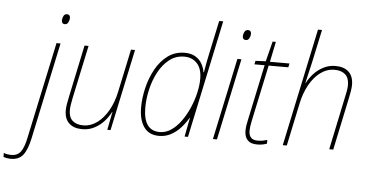

<svg xmlns="http://www.w3.org/2000/svg" viewBox="-200 -877 2364 1235"><g transform="rotate(5 982.0 -260.0)"><path d="M180 -653Q159 -653 159 -676Q159 -690 166 -704Q173 -718 188 -718Q209 -718 209 -695Q209 -681 201.5 -667Q194 -653 180 -653ZM-91 240Q-103 240 -117 237.5Q-131 235 -139 232V206Q-128 211 -115 213Q-102 215 -91 215Q-50 215 -29 186Q-8 157 5 92L137 -527H163L31 95Q15 171 -12 205.5Q-39 240 -91 240Z M350 10Q295 10 264.5 -18.5Q234 -47 234 -102Q234 -120 238 -144Q242 -168 247 -190L318 -527H344L271 -184Q267 -163 263.5 -143Q260 -123 260 -105Q260 -59 285 -37Q310 -15 354 -15Q402 -15 443.5 -45.5Q485 -76 515 -129Q545 -182 559 -249L618 -527H644L532 0H511L534 -117H532Q517 -87 491 -57.5Q465 -28 429 -9Q393 10 350 10Z M846 10Q780 10 747.5 -36.5Q715 -83 715 -163Q715 -223 730.5 -288.5Q746 -354 777 -410.5Q808 -467 855 -502Q902 -537 965 -537Q1006 -537 1033.5 -520.5Q1061 -504 1076 -477.5Q1091 -451 1095 -423H1098Q1103 -453 1109 -486Q1115 -519 1122 -549L1167 -760H1193L1032 0H1010L1034 -123H1032Q1013 -90 986 -59.5Q959 -29 923.5 -9.5Q888 10 846 10ZM848 -15Q887 -15 921.5 -38.5Q956 -62 984.5 -101.5Q1013 -141 1034 -189Q1055 -237 1066.5 -286.5Q1078 -336 1078 -379Q1078 -444 1046.5 -478Q1015 -512 964 -512Q909 -512 867.5 -479.5Q826 -447 798 -394.5Q770 -342 756 -281.5Q742 -221 742 -164Q742 -15 848 -15Z M1349 -653Q1327 -653 1327 -676Q1327 -690 1334.5 -704Q1342 -718 1357 -718Q1378 -718 1378 -695Q1378 -681 1370.5 -667Q1363 -653 1349 -653ZM1193 0 1305 -527H1331L1219 0Z M1478 10Q1437 10 1417 -11.5Q1397 -33 1397 -71Q1397 -101 1406 -139L1483 -502H1417L1422 -525L1488 -528L1521 -658H1542L1515 -527H1641L1636 -502H1509L1432 -140Q1423 -99 1423 -74Q1423 -46 1436.5 -30.5Q1450 -15 1480 -15Q1500 -15 1515 -18Q1530 -21 1542 -25V-1Q1529 4 1514 7Q1499 10 1478 10Z M1644 0 1805 -760H1831L1785 -545Q1777 -511 1769 -476.5Q1761 -442 1754 -411H1756Q1771 -441 1797 -470Q1823 -499 1859 -518Q1895 -537 1938 -537Q1993 -537 2023.5 -508.5Q2054 -480 2054 -425Q2054 -408 2050 -383.5Q2046 -359 2041 -337L1970 0H1944L2016 -343Q2021 -364 2024.5 -384.5Q2028 -405 2028 -422Q2028 -468 2003 -490Q1978 -512 1934 -512Q1885 -512 1843.5 -481.5Q1802 -451 1772.5 -398Q1743 -345 1729 -279L1670 0Z"/></g></svg>

Font: Noto Sans SemiCondensed Thin
Style: Italic
Weight: 100
Width: 4
Italic angle: -12°
Designer: Monotype Design Team
Foundry: Monotype Imaging Inc.
Version: Version 2.013; ttfautohint (v1.8.4.7-5d5b)